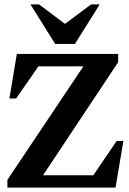

<svg xmlns="http://www.w3.org/2000/svg" viewBox="-20 -859 590 879"><path d="M13.9 0V-35.7L361.8 -555.4H156L54 -408.3H23.1L57.1 -612H521V-574.3L177 -56.6H407.4L514 -213.7H544.9L508.9 0ZM232.6 -657.9 119.3 -839H158.5L277.4 -749.7L397.2 -839H436.5L323.1 -657.9Z"/></svg>

Font: Ancizar Serif Light
Style: Regular
Weight: 300
Designer: Cesar Puertas, Viviana Monsalve, Julian Moncada, Julian Prieto, Jose Castro, Felipe Aragon, Mariel Hernandez, Sara Alarc
Version: Version 8.100